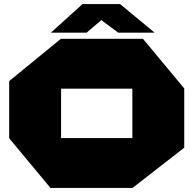

<svg xmlns="http://www.w3.org/2000/svg" viewBox="-20 -920 947 940"><path d="M279 -486V-730H680L882 -487V-486ZM227 0 25 -243V-244H628V0ZM25 -244V-523L278 -730H279V-244ZM628 0V-486H882V-197L629 0ZM559 -760 415 -867 568 -900 736 -761V-760ZM230 -760V-761L384 -900H568L404 -760Z"/></svg>

Font: Foldit Black
Style: Regular
Weight: 900
Version: Version 1.003